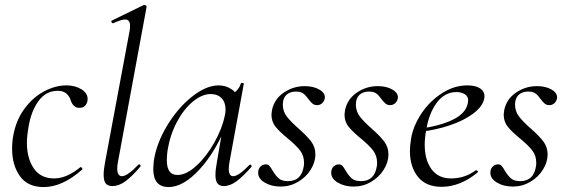

<svg xmlns="http://www.w3.org/2000/svg" viewBox="-20 -745 2299 778"><path d="M29 -142Q29 -174 35 -202Q47 -262 81 -307Q115 -352 160 -375.5Q205 -399 249 -399Q284 -399 309.5 -383.5Q335 -368 335 -344Q335 -329 326.5 -318.5Q318 -308 302 -308Q276 -308 266 -340Q262 -354 249.5 -365.5Q237 -377 214 -377Q167 -377 137 -337Q107 -297 96 -233Q89 -193 89 -167Q89 -103 117 -62.5Q145 -22 199 -22Q250 -22 305 -67L307 -68Q310 -68 312.5 -64Q315 -60 313 -58Q233 13 157 13Q92 13 60.5 -31.5Q29 -76 29 -142Z M400 -37Q400 -58 406 -89L505 -619Q507 -627 507 -641Q507 -666 487 -666Q471 -666 439 -651H437Q433 -651 431.5 -656Q430 -661 434 -662L563 -725H565Q569 -725 572 -722Q575 -719 574 -717L458 -89Q455 -74 455 -62Q455 -47 460 -39Q465 -31 474 -31Q496 -31 540 -77Q542 -79 544 -79Q547 -79 549 -75.5Q551 -72 548 -69Q514 -29 487.5 -10Q461 9 436 9Q417 9 408.5 -1.5Q400 -12 400 -37Z M601 -61Q601 -69 603 -91Q613 -162 656 -234Q699 -306 757 -352.5Q815 -399 866 -399Q897 -399 921 -381.5Q945 -364 948 -330L905 -357Q919 -359 935 -374Q951 -389 956 -407Q957 -410 963 -409Q969 -408 968 -406L910 -89Q907 -73 907 -61Q907 -31 925 -31Q947 -31 991 -77Q992 -78 994 -78Q997 -78 999 -74.5Q1001 -71 999 -69Q965 -30 938.5 -10.5Q912 9 887 9Q870 9 861.5 -1.5Q853 -12 853 -36Q853 -56 859 -89L883 -229L900 -246Q855 -131 789 -59Q723 13 663 13Q601 13 601 -61ZM891 -277Q894 -289 894 -301Q894 -330 878 -347Q862 -364 832 -364Q797 -363 760.5 -332.5Q724 -302 696.5 -250Q669 -198 659 -136Q656 -114 656 -96Q656 -66 666.5 -51Q677 -36 699 -36Q735 -36 775.5 -73Q816 -110 848 -166.5Q880 -223 891 -277Z M1026 -45Q1026 -61 1035.5 -70Q1045 -79 1057 -79Q1066 -79 1071.5 -73Q1077 -67 1085 -53Q1097 -33 1109.5 -22Q1122 -11 1147 -11Q1202 -11 1211 -72Q1212 -77 1212 -85Q1212 -114 1196 -135Q1180 -156 1146 -184Q1113 -211 1096.5 -231.5Q1080 -252 1080 -281Q1080 -286 1082 -298Q1091 -343 1129.5 -369.5Q1168 -396 1215 -396Q1251 -396 1275 -381.5Q1299 -367 1296 -346Q1293 -333 1284.5 -326Q1276 -319 1265 -319Q1254 -319 1246.5 -325Q1239 -331 1230 -343Q1219 -359 1208.5 -366.5Q1198 -374 1179 -374Q1155 -374 1140.5 -360.5Q1126 -347 1126 -321Q1126 -294 1142 -273Q1158 -252 1190 -224Q1224 -194 1241 -171.5Q1258 -149 1258 -119Q1258 -88 1239 -57.5Q1220 -27 1187.5 -8Q1155 11 1117 11Q1080 11 1053 -5Q1026 -21 1026 -45Z M1322 -45Q1322 -61 1331.5 -70Q1341 -79 1353 -79Q1362 -79 1367.5 -73Q1373 -67 1381 -53Q1393 -33 1405.5 -22Q1418 -11 1443 -11Q1498 -11 1507 -72Q1508 -77 1508 -85Q1508 -114 1492 -135Q1476 -156 1442 -184Q1409 -211 1392.5 -231.5Q1376 -252 1376 -281Q1376 -286 1378 -298Q1387 -343 1425.5 -369.5Q1464 -396 1511 -396Q1547 -396 1571 -381.5Q1595 -367 1592 -346Q1589 -333 1580.5 -326Q1572 -319 1561 -319Q1550 -319 1542.5 -325Q1535 -331 1526 -343Q1515 -359 1504.5 -366.5Q1494 -374 1475 -374Q1451 -374 1436.5 -360.5Q1422 -347 1422 -321Q1422 -294 1438 -273Q1454 -252 1486 -224Q1520 -194 1537 -171.5Q1554 -149 1554 -119Q1554 -88 1535 -57.5Q1516 -27 1483.5 -8Q1451 11 1413 11Q1376 11 1349 -5Q1322 -21 1322 -45Z M1641 -133Q1641 -155 1646 -185Q1655 -236 1688 -285.5Q1721 -335 1770.5 -367Q1820 -399 1874 -399Q1910 -399 1928.5 -384.5Q1947 -370 1942 -345Q1936 -314 1898.5 -285.5Q1861 -257 1803.5 -237.5Q1746 -218 1682 -211L1684 -224Q1764 -235 1815 -260Q1866 -285 1875 -324Q1877 -334 1877 -338Q1877 -355 1863 -363.5Q1849 -372 1830 -372Q1782 -372 1750 -329Q1718 -286 1707 -218Q1701 -187 1701 -159Q1701 -97 1728.5 -59.5Q1756 -22 1807 -22Q1864 -22 1908 -55H1910Q1913 -55 1915.5 -52Q1918 -49 1915 -46Q1845 12 1769 12Q1706 12 1673.5 -28.5Q1641 -69 1641 -133Z M1967 -45Q1967 -61 1976.5 -70Q1986 -79 1998 -79Q2007 -79 2012.5 -73Q2018 -67 2026 -53Q2038 -33 2050.5 -22Q2063 -11 2088 -11Q2143 -11 2152 -72Q2153 -77 2153 -85Q2153 -114 2137 -135Q2121 -156 2087 -184Q2054 -211 2037.5 -231.5Q2021 -252 2021 -281Q2021 -286 2023 -298Q2032 -343 2070.5 -369.5Q2109 -396 2156 -396Q2192 -396 2216 -381.5Q2240 -367 2237 -346Q2234 -333 2225.5 -326Q2217 -319 2206 -319Q2195 -319 2187.5 -325Q2180 -331 2171 -343Q2160 -359 2149.5 -366.5Q2139 -374 2120 -374Q2096 -374 2081.5 -360.5Q2067 -347 2067 -321Q2067 -294 2083 -273Q2099 -252 2131 -224Q2165 -194 2182 -171.5Q2199 -149 2199 -119Q2199 -88 2180 -57.5Q2161 -27 2128.5 -8Q2096 11 2058 11Q2021 11 1994 -5Q1967 -21 1967 -45Z"/></svg>

Font: Cormorant Infant
Style: Italic
Weight: 400
Italic angle: -10°
Designer: Christian Thalmann (Catharsis Fonts)
Foundry: Catharsis Fonts
Version: Version 4.000